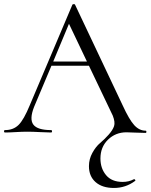

<svg xmlns="http://www.w3.org/2000/svg" viewBox="-24 -657 748 952"><path d="M698 -9Q702 -9 702 -3.5Q702 2 698 2Q677 2 647 0.5Q617 -1 603 -1Q549 -1 511.5 35.5Q474 72 474 129Q474 178 502 211.5Q530 245 584 245Q615 245 639 232Q642 230 645.5 233.5Q649 237 646 240Q599 275 541 275Q483 275 450 246Q417 217 417 167Q417 132 434 101Q451 70 472.5 52Q494 34 514.5 11Q535 -12 541.5 -31.5Q548 -51 535 -84L417 -331H231L145 -127Q121 -66 141.5 -39Q162 -12 229 -12Q234 -12 234 -6Q234 0 229 0Q210 0 174 -2Q138 -4 111 -4Q86 -4 53.5 -2Q21 0 1 0Q-4 0 -4 -6Q-4 -12 1 -12Q42 -12 68 -37.5Q94 -63 124 -136L335 -634Q336 -636 341.5 -636.5Q347 -637 348 -634L584 -135Q617 -63 642 -36Q667 -9 698 -9ZM240 -352H407L318 -539Z"/></svg>

Font: Cormorant
Style: Regular
Weight: 400
Designer: Christian Thalmann (Catharsis Fonts)
Version: Version 1.000;PS 001.000;hotconv 1.0.70;makeotf.lib2.5.58329